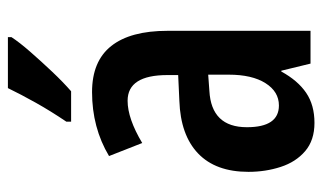

<svg xmlns="http://www.w3.org/2000/svg" viewBox="-185 -621 816 486"><g transform="rotate(-90 223.0 -378.0)"><path d="M233 -553Q311 -553 349.5 -504.5Q388 -456 388 -362V0H305L287 -74H285Q262 -32 231 -11Q200 10 155 10Q111 10 83.5 -13.5Q56 -37 43.5 -75.5Q31 -114 31 -157Q31 -240 77.5 -284.5Q124 -329 211 -332L276 -335V-362Q276 -463 211 -463Q166 -463 104 -426L71 -510Q143 -553 233 -553ZM236 -256Q144 -251 144 -161Q144 -80 199 -80Q234 -80 255.5 -114Q277 -148 277 -207V-259ZM372 -757Q359 -737 335 -709.5Q311 -682 284.5 -654Q258 -626 235 -606H158V-618Q185 -658 206 -695.5Q227 -733 243 -766H372Z"/></g></svg>

Font: Noto Sans Lao UI ExtCond SemBd
Style: Regular
Weight: 600
Width: 2
Designer: Monotype Design Team
Foundry: Monotype Imaging Inc.
Version: Version 2.000; ttfautohint (v1.8.4.7-5d5b)